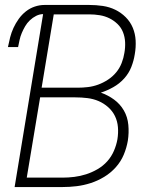

<svg xmlns="http://www.w3.org/2000/svg" viewBox="-20 -755 640 775"><path d="M39 0 154 -698Q140 -698 126 -691Q112 -684 100.5 -673Q89 -662 81.5 -649Q74 -636 68 -622Q62 -608 59 -593.5Q56 -579 53 -565H12Q16 -585 21 -604.5Q26 -624 34.5 -642.5Q43 -661 55.5 -678.5Q68 -696 84.5 -709Q101 -722 120.5 -728.5Q140 -735 160 -735H340Q368 -735 395 -731Q422 -727 445.5 -715.5Q469 -704 487.5 -685.5Q506 -667 516 -643Q526 -619 527.5 -591.5Q529 -564 524 -536Q520 -510 510 -484.5Q500 -459 481 -438Q462 -417 437 -403Q412 -389 387 -381Q416 -371 440.5 -353Q465 -335 480 -309Q495 -283 498 -251Q501 -219 496 -187Q491 -158 479.5 -130.5Q468 -103 447.5 -80Q427 -57 400.5 -41Q374 -25 346 -16Q318 -7 289.5 -3.5Q261 0 232 0ZM148 -401H293Q314 -401 335 -403.5Q356 -406 376.5 -413.5Q397 -421 416 -433.5Q435 -446 449 -463Q463 -480 471 -500.5Q479 -521 482 -541Q486 -563 485 -584.5Q484 -606 476.5 -625Q469 -644 454.5 -658Q440 -672 422 -681Q404 -690 383 -693.5Q362 -697 340 -697H197ZM88 -38H232Q256 -38 280 -41Q304 -44 327.5 -51.5Q351 -59 373.5 -72Q396 -85 413 -104Q430 -123 440 -146.5Q450 -170 454 -193Q458 -218 456 -242Q454 -266 444 -286.5Q434 -307 416.5 -322.5Q399 -338 378 -347Q357 -356 333 -359Q309 -362 284 -362H142Z"/></svg>

Font: Iosevka Extralight Extended
Style: Italic
Weight: 200
Width: 7
Italic angle: -9°
Monospace: yes
Designer: Belleve Invis
Foundry: Belleve Invis
Version: Version 32.5.0; ttfautohint (v1.8.4)